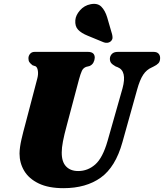

<svg xmlns="http://www.w3.org/2000/svg" viewBox="-20 -971 856 1003"><path d="M542 -235 620 -509.5Q644.5 -600 594.5 -620L584 -624Q566.5 -634 560.2 -642.5Q554 -651 554 -664.5Q554.5 -679 564.8 -689.5Q575 -700 595.5 -700H782Q799.5 -700 808 -691Q816.5 -682 816.5 -668Q816.5 -650 807.5 -640.5Q798.5 -631 782.5 -623.5L773.5 -619Q745.5 -607 728 -580.5Q710.5 -554 696.5 -503.5L619.5 -228Q583.5 -98.5 506.5 -43.2Q429.5 12 311.5 12Q233.5 12 182.5 -12.5Q131.5 -37 106.8 -78Q82 -119 82 -169Q82.5 -201 92.2 -243.2Q102 -285.5 111 -317.5L174.5 -559.5Q180.5 -581.5 178 -600Q175.5 -618.5 166.5 -624.5L150 -630Q138 -639.5 133.2 -646.8Q128.5 -654 128.5 -667.5Q129 -680.5 137.5 -690.2Q146 -700 161 -700H439Q475 -700 475 -669.5Q474.5 -656.5 468 -644.2Q461.5 -632 447.5 -626L429.5 -621.5Q414.5 -615.5 407.8 -601Q401 -586.5 393 -557.5L329.5 -318.5Q315 -265.5 308.8 -232.2Q302.5 -199 302.5 -175Q302 -126 325 -101.8Q348 -77.5 388.5 -77.5Q438.5 -77.5 477.5 -111.8Q516.5 -146 542 -235ZM540 -880 565.5 -792Q568 -782.5 567.8 -773.2Q567.5 -764 559.5 -756Q551.5 -748.5 540.2 -747.5Q529 -746.5 520.5 -750.5L438 -784.5Q404.5 -798 387.8 -816Q371 -834 373.5 -865.5Q375.5 -891.5 397.8 -917Q420 -942.5 453.5 -949Q489.5 -956 509.2 -936.2Q529 -916.5 540 -880Z"/></svg>

Font: Fraunces 72pt S050 Black
Style: Italic
Weight: 900
Italic angle: -16°
Version: Version 1.000; ttfautohint (v1.8.3)